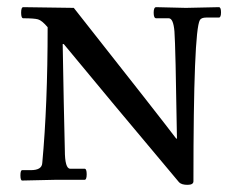

<svg xmlns="http://www.w3.org/2000/svg" viewBox="-20 -503 668 536"><path d="M499 -481 591 -483Q597 -483 597 -468.5Q597 -454 591 -454H556Q542 -454 538 -447Q520 -416 520 3Q520 13 503.5 13Q487 13 480 6Q280 -232 158 -380H155Q158 -203 161 -84Q161 -32 176 -32H216Q222 -32 222 -16.5Q222 -1 216 -1H133L42 1Q37 1 37 -13.5Q37 -28 42 -28H66Q97 -28 98 -48Q113 -210 113 -427Q97 -446 86 -449Q75 -452 45 -452Q39 -452 39 -467.5Q39 -483 45 -483L186 -481Q429 -173 472 -116H474Q470 -378 467 -415Q464 -452 451 -452H416Q409 -452 409 -467.5Q409 -483 416 -483Z"/></svg>

Font: Sedan SC
Style: Regular
Weight: 400
Designer: Sebastian Salazar
Foundry: Sebastian Salazar
Version: Version 1.001